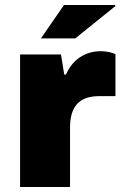

<svg xmlns="http://www.w3.org/2000/svg" viewBox="-20 -745 484 765"><path d="M143 -592H280L440 -721L438 -725H235ZM60 0H259V-235C259 -315 290 -362 376 -362H440V-529C431 -534 408 -541 381 -541C321 -541 268 -508 243 -448H236L223 -528H60Z"/></svg>

Font: Archivo Black
Style: Regular
Weight: 900
Designer: Hector Gatti
Foundry: Omnibus-Type
Version: Version 2.001